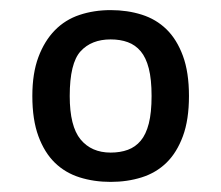

<svg xmlns="http://www.w3.org/2000/svg" viewBox="-20 -732 438 380"><path d="M44 -542Q44 -587 56 -619Q68 -651 88.5 -672Q109 -693 137.5 -702.5Q166 -712 199 -712Q232 -712 260.5 -703Q289 -694 309.5 -674Q330 -654 342 -621.5Q354 -589 354 -542Q354 -495 342 -462.5Q330 -430 309.5 -410Q289 -390 260.5 -381Q232 -372 199 -372Q166 -372 137.5 -381Q109 -390 88.5 -410Q68 -430 56 -462.5Q44 -495 44 -542ZM118 -542Q118 -482 139.5 -456Q161 -430 199 -430Q218 -430 233 -435.5Q248 -441 258.5 -453.5Q269 -466 274.5 -487.5Q280 -509 280 -542Q280 -575 274.5 -596.5Q269 -618 258.5 -630.5Q248 -643 233 -648.5Q218 -654 199 -654Q161 -654 139.5 -630.5Q118 -607 118 -542Z"/></svg>

Font: PTSans
Style: Regular
Weight: 400
Designer: A.Korolkova, O.Umpeleva, V.Yefimov
Foundry: ParaType Ltd
Version: Version 2.003W OFL